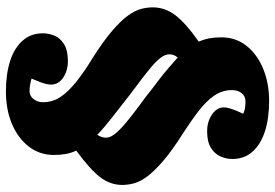

<svg xmlns="http://www.w3.org/2000/svg" viewBox="-164 -612 953 666"><g transform="rotate(90 313.0 -279.5)"><path d="M297 177Q238 177 192.5 162.5Q147 148 121.5 119Q96 90 96 49Q96 29 104 9Q112 -11 133.5 -24.5Q155 -38 192 -38Q226 -38 250 -21.5Q274 -5 274 21Q274 29 271 40.5Q268 52 263 64Q258 76 253 88Q263 91 274 93Q285 95 296 95Q308 95 316.5 88.5Q325 82 330 71.5Q335 61 335 48Q335 14 316 -13.5Q297 -41 263 -68Q229 -95 183 -123Q123 -161 87.5 -191.5Q52 -222 34.5 -246.5Q17 -271 11.5 -292Q6 -313 6 -332Q6 -375 33.5 -411Q61 -447 125 -492Q117 -510 113.5 -528.5Q110 -547 110 -570Q110 -620 139 -657Q168 -694 218 -715Q268 -736 331 -736Q391 -736 436 -721.5Q481 -707 506.5 -678.5Q532 -650 532 -608Q532 -588 523.5 -568Q515 -548 494 -534.5Q473 -521 436 -521Q402 -521 377.5 -538Q353 -555 353 -579Q353 -588 356.5 -599.5Q360 -611 365 -623.5Q370 -636 375 -646Q365 -651 354 -652.5Q343 -654 332 -654Q314 -654 303.5 -640.5Q293 -627 293 -607Q293 -574 312 -546Q331 -518 365.5 -491.5Q400 -465 445 -436Q505 -398 540.5 -367Q576 -336 593.5 -312Q611 -288 616.5 -267Q622 -246 622 -227Q622 -184 594 -148.5Q566 -113 503 -67Q511 -50 514.5 -31Q518 -12 518 11Q518 60 489 97.5Q460 135 410.5 156Q361 177 297 177ZM448 -140Q454 -149 456 -156Q458 -163 458 -170Q458 -188 438.5 -209Q419 -230 387 -255Q355 -280 318 -307Q288 -331 262.5 -350Q237 -369 217 -386.5Q197 -404 180 -419Q173 -410 171 -403.5Q169 -397 169 -389Q169 -376 180 -361Q191 -346 211 -329Q231 -312 256 -293Q281 -274 309 -253Q355 -217 389 -190.5Q423 -164 448 -140Z"/></g></svg>

Font: Literata 18pt Black
Style: Regular
Weight: 900
Designer: Latin by Veronika Burian and Jose Scaglione. Greek by Irene Vlachou. Cyrillic by Vera Evstafieva.
Foundry: TypeTogether
Version: Version 3.103;gftools[0.9.29]